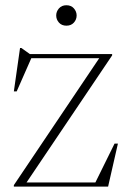

<svg xmlns="http://www.w3.org/2000/svg" viewBox="-20 -694 476 714"><path d="M31.5 0V-5.5L356 -488L372 -477.5H68.5L99.5 -484.5L42 -354H31.5L54.5 -515.5H59.5L91 -493H397V-488L72 -5.5L54 -15.5H347.5L333 -12L406 -160H418.5L382 0ZM227 -598.5Q209.5 -598.5 199.2 -610Q189 -621.5 189 -636.5Q189 -651 199.2 -662.8Q209.5 -674.5 227 -674.5Q244.5 -674.5 254.8 -662.8Q265 -651 265 -636.5Q265 -621.5 254.8 -610Q244.5 -598.5 227 -598.5Z"/></svg>

Font: Newsreader 60pt ExtraLight
Style: Regular
Weight: 250
Designer: Hugues Gentile
Foundry: Production Type
Version: Version 1.003